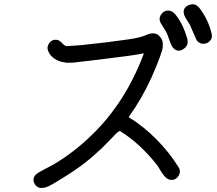

<svg xmlns="http://www.w3.org/2000/svg" viewBox="-20 -880 1040 919"><path d="M835 -79.1Q847.7 -58.6 833.5 -37.1Q819.3 -15.6 794.9 -19.5Q782.2 -21.5 771.5 -32.2Q760.7 -43 748 -64Q735.4 -85 733.4 -87.9Q650.4 -193.4 555.7 -252Q551.8 -256.8 530.3 -235.4Q527.3 -232.4 520.5 -224.6Q513.7 -216.8 509.8 -213.9Q497.1 -200.2 469.7 -172.9Q427.7 -132.8 382.8 -97.7Q337.9 -63.5 282.2 -29.3Q276.4 -26.4 253.4 -11.7Q230.5 2.9 213.9 10.7Q197.3 18.6 182.6 19.5Q158.2 21.5 146 0.5Q133.8 -20.5 147.5 -40Q154.3 -49.8 188.5 -67.4L238.3 -93.8Q335.9 -152.3 418 -232.4Q582 -390.6 668.9 -625Q626 -615.2 461.9 -595.7Q338.9 -581.1 329.1 -580.1Q297.9 -578.1 286.1 -582Q261.7 -585 240.7 -599.1Q219.7 -613.3 210.9 -634.8Q202.1 -655.3 215.8 -673.8Q229.5 -692.4 251 -689.5Q263.7 -688.5 276.9 -673.8Q290 -659.2 300.8 -659.2Q307.6 -659.2 370.1 -664.1Q502 -677.7 600.6 -692.4Q652.3 -700.2 678.7 -711.9Q724.6 -733.4 748 -701.2Q758.8 -688.5 759.3 -670.4Q759.8 -652.3 756.8 -641.6Q753.9 -630.9 746.1 -609.4Q734.4 -575.2 705.1 -508.8Q658.2 -406.2 595.7 -319.3Q665 -277.3 728 -213.9Q791 -150.4 835 -79.1ZM876 -695.3Q885.7 -662.1 856 -644Q826.2 -626 804.7 -656.2Q797.9 -666 790 -689.9Q782.2 -713.9 778.3 -721.7Q773.4 -731.4 763.2 -747.1Q752.9 -762.7 750 -768.6Q738.3 -788.1 749 -807.1Q759.8 -826.2 778.8 -829.1Q797.9 -832 814.5 -816.4Q854.5 -771.5 876 -695.3ZM993.2 -717.8Q998 -696.3 982.9 -682.1Q967.8 -668 947.3 -670.9Q926.8 -673.8 918 -694.3L888.7 -761.7Q885.7 -767.6 875.5 -782.7Q865.2 -797.9 862.3 -806.6Q850.6 -839.8 881.3 -854.5Q912.1 -869.1 933.6 -842.8Q977.5 -786.1 993.2 -717.8Z"/></svg>

Font: irohamaru Regular
Style: Regular
Weight: 400
Designer: [Source Han Sans]
Ryoko NISHIZUKA  (kana & ideographs); Paul D. Hunt (Latin, Greek & Cyrillic); Wenlong ZHANG  (bopomofo
Version: Version 1.00